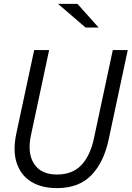

<svg xmlns="http://www.w3.org/2000/svg" viewBox="-20 -958 678 989"><path d="M273 11Q195 11 141.5 -21.5Q88 -54 66.5 -117Q45 -180 64 -270L156 -700H233L139 -259Q120 -168 156 -113.5Q192 -59 273 -59Q353 -59 399 -107.5Q445 -156 464 -246L561 -700H638L539 -236Q514 -121 450 -55Q386 11 273 11ZM421 -816 279 -938H379L488 -816Z"/></svg>

Font: Red Hat Mono
Style: Italic
Weight: 400
Italic angle: -12°
Monospace: yes
Designer: Pentagram, MCKL
Foundry: MCKL
Version: Version 1.030